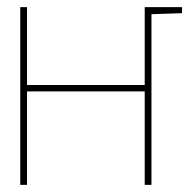

<svg xmlns="http://www.w3.org/2000/svg" viewBox="-20 -520 539 540"><path d="M396 -500V-480H405L492 -483V-500ZM387 -281H56V-500H37V0H56V-263H387V0H406V-500H387Z"/></svg>

Font: Advent Pro Thin
Style: Regular
Weight: 250
Version: Version 3.000